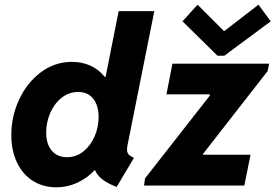

<svg xmlns="http://www.w3.org/2000/svg" viewBox="-20 -800 1187 828"><path d="M390.1 -65.9H388.2Q354.5 -30.8 312.3 -11.5Q270 7.8 222.7 7.8Q167 7.8 123 -19.3Q79.1 -46.4 54 -97.7Q28.8 -148.9 28.8 -217.8Q28.8 -298.3 62.7 -371.1Q96.7 -443.8 156.5 -488.5Q216.3 -533.2 290.5 -533.2Q334.5 -533.2 370.4 -516.6Q406.2 -500 431.2 -469.2H435.5L491.7 -752H645.5L530.3 -175.8Q527.8 -162.6 527.8 -155.3Q527.8 -142.1 534.4 -134.3Q541 -126.5 557.6 -119.1L482.9 6.3Q445.8 -8.3 422.6 -25.6Q399.4 -43 390.1 -65.9ZM405.3 -295.4Q405.3 -344.7 382.3 -374Q359.4 -403.3 316.9 -403.3Q276.9 -403.3 245.4 -378.2Q213.9 -353 196.5 -312.5Q179.2 -272 179.2 -229Q179.2 -178.2 203.4 -150.1Q227.5 -122.1 269 -122.1Q309.1 -122.1 340.1 -147.2Q371.1 -172.4 388.2 -212.4Q405.3 -252.4 405.3 -295.4ZM605.5 -30.8 884.8 -387.7V-393.1H697.8L723.6 -525.4H1140.6L1134.3 -493.7L856 -136.7V-132.8H1060.5L1033.7 0H601.1ZM767.1 -708 832 -779.8 944.8 -667H948.7L1094.7 -779.8L1147.5 -708L947.3 -559.6H918Z"/></svg>

Font: Reddit Sans Fudge ExBold Italic
Style: Regular
Weight: 800
Italic angle: -11.25°
Designer: Stephen Hutchings
Version: Version 1.013